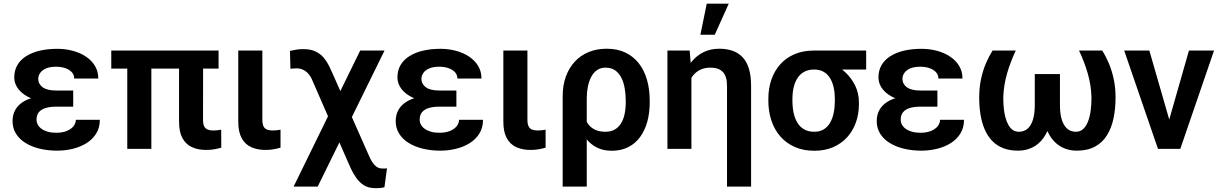

<svg xmlns="http://www.w3.org/2000/svg" viewBox="-20 -800 6555 1032"><path d="M256.3 -287.1H373.5V-226.6H281.2Q248.5 -226.6 225.1 -219.5Q201.7 -212.4 189 -197Q176.3 -181.6 176.3 -156.7Q176.3 -143.1 182.9 -130.4Q189.5 -117.7 202.9 -107.9Q216.3 -98.1 235.8 -92.3Q255.4 -86.4 281.2 -86.4Q315.4 -86.4 339.1 -96.2Q362.8 -106 375.2 -121.8Q387.7 -137.7 387.7 -156.2H516.6Q516.6 -113.3 496.8 -81.8Q477.1 -50.3 444.1 -30Q411.1 -9.8 370.4 0Q329.6 9.8 287.6 9.8Q236.3 9.8 192.6 -1Q148.9 -11.7 116.2 -32.2Q83.5 -52.7 65.4 -82.3Q47.4 -111.8 47.4 -149.4Q47.4 -182.6 61.5 -208.3Q75.7 -233.9 102.5 -251.5Q129.4 -269 168.5 -278.1Q207.5 -287.1 256.3 -287.1ZM373.5 -252H256.3Q211.9 -252 175.3 -262.2Q138.7 -272.5 111.8 -290.8Q85 -309.1 70.8 -333Q56.6 -356.9 56.6 -383.8Q56.6 -421.4 73.2 -450Q89.8 -478.5 120.6 -498Q151.4 -517.6 193.8 -527.6Q236.3 -537.6 287.6 -537.6Q332.5 -537.6 372.6 -526.6Q412.6 -515.6 443.1 -494.9Q473.6 -474.1 491 -444.8Q508.3 -415.5 508.3 -377.9H378.9Q378.9 -397.5 366.2 -411.6Q353.5 -425.8 331.3 -433.6Q309.1 -441.4 281.7 -441.4Q248 -441.4 226.8 -431.9Q205.6 -422.4 195.6 -407.5Q185.5 -392.6 185.5 -376Q185.5 -362.3 191.7 -350.8Q197.8 -339.4 209.5 -330.8Q221.2 -322.3 239.3 -317.9Q257.3 -313.5 281.2 -313.5H373.5Z M1154.8 -528.3V-431.2H578.1V-528.3ZM793.5 -528.3V0H664.1V-528.3ZM942.4 -528.3H1071.8L1071.3 -156.7Q1071.3 -132.8 1077.9 -120.4Q1084.5 -107.9 1096.9 -103.3Q1109.4 -98.6 1127.4 -98.6Q1140.1 -98.6 1150.9 -100.1Q1161.6 -101.6 1168.9 -103L1169.4 -6.3Q1152.8 -1.5 1132.8 2.2Q1112.8 5.9 1087.4 5.9Q1043.9 5.9 1011.2 -9.3Q978.5 -24.4 960.4 -57.9Q942.4 -91.3 942.4 -146Z M1260.7 -528.3H1390.1V-156.7Q1390.1 -132.8 1396.7 -120.4Q1403.3 -107.9 1415.8 -103.3Q1428.2 -98.6 1445.8 -98.6Q1458.5 -98.6 1469.5 -100.1Q1480.5 -101.6 1487.8 -103V-6.3Q1471.7 -1.5 1451.4 2.2Q1431.2 5.9 1406.2 5.9Q1362.8 5.9 1329.8 -9.3Q1296.9 -24.4 1278.8 -57.9Q1260.7 -91.3 1260.7 -146Z M2046.9 -528.3 1687.5 203.1H1558.1L1916 -528.3ZM1609.9 -536.1Q1650.4 -536.1 1677 -522.9Q1703.6 -509.8 1720.7 -489Q1737.8 -468.3 1748.8 -445.6Q1759.8 -422.9 1768.1 -403.8L1964.8 40.5Q1972.2 57.6 1981 71.3Q1989.7 85 2001 94Q2012.2 103 2025.9 105Q2032.2 106 2043 106Q2053.7 106 2060.1 105L2046.4 206.5Q2034.7 210 2018.1 210.9Q2001.5 211.9 1986.8 210.9Q1956.5 209 1934.3 194.6Q1912.1 180.2 1896 157.7Q1879.9 135.3 1867.4 109.1Q1855 83 1844.7 58.1L1659.2 -367.2Q1651.4 -387.2 1638.9 -401.9Q1626.5 -416.5 1610.1 -424.6Q1593.8 -432.6 1573.7 -432.6Q1567.9 -432.6 1557.6 -431.9Q1547.4 -431.2 1541 -430.2L1538.6 -526.4Q1555.2 -530.3 1572.5 -533.2Q1589.8 -536.1 1609.9 -536.1Z M2315.9 -287.1H2433.1V-226.6H2340.8Q2308.1 -226.6 2284.7 -219.5Q2261.2 -212.4 2248.5 -197Q2235.8 -181.6 2235.8 -156.7Q2235.8 -143.1 2242.4 -130.4Q2249 -117.7 2262.5 -107.9Q2275.9 -98.1 2295.4 -92.3Q2314.9 -86.4 2340.8 -86.4Q2375 -86.4 2398.7 -96.2Q2422.4 -106 2434.8 -121.8Q2447.3 -137.7 2447.3 -156.2H2576.2Q2576.2 -113.3 2556.4 -81.8Q2536.6 -50.3 2503.7 -30Q2470.7 -9.8 2429.9 0Q2389.2 9.8 2347.2 9.8Q2295.9 9.8 2252.2 -1Q2208.5 -11.7 2175.8 -32.2Q2143.1 -52.7 2125 -82.3Q2106.9 -111.8 2106.9 -149.4Q2106.9 -182.6 2121.1 -208.3Q2135.3 -233.9 2162.1 -251.5Q2189 -269 2228 -278.1Q2267.1 -287.1 2315.9 -287.1ZM2433.1 -252H2315.9Q2271.5 -252 2234.9 -262.2Q2198.2 -272.5 2171.4 -290.8Q2144.5 -309.1 2130.4 -333Q2116.2 -356.9 2116.2 -383.8Q2116.2 -421.4 2132.8 -450Q2149.4 -478.5 2180.2 -498Q2210.9 -517.6 2253.4 -527.6Q2295.9 -537.6 2347.2 -537.6Q2392.1 -537.6 2432.1 -526.6Q2472.2 -515.6 2502.7 -494.9Q2533.2 -474.1 2550.5 -444.8Q2567.9 -415.5 2567.9 -377.9H2438.5Q2438.5 -397.5 2425.8 -411.6Q2413.1 -425.8 2390.9 -433.6Q2368.7 -441.4 2341.3 -441.4Q2307.6 -441.4 2286.4 -431.9Q2265.1 -422.4 2255.1 -407.5Q2245.1 -392.6 2245.1 -376Q2245.1 -362.3 2251.2 -350.8Q2257.3 -339.4 2269 -330.8Q2280.8 -322.3 2298.8 -317.9Q2316.9 -313.5 2340.8 -313.5H2433.1Z M2685.5 -528.3H2814.9V-156.7Q2814.9 -132.8 2821.5 -120.4Q2828.1 -107.9 2840.6 -103.3Q2853 -98.6 2870.6 -98.6Q2883.3 -98.6 2894.3 -100.1Q2905.3 -101.6 2912.6 -103V-6.3Q2896.5 -1.5 2876.2 2.2Q2856 5.9 2831.1 5.9Q2787.6 5.9 2754.6 -9.3Q2721.7 -24.4 2703.6 -57.9Q2685.5 -91.3 2685.5 -146Z M3004.4 203.1V-282.7Q3004.4 -340.8 3021.2 -387.7Q3038.1 -434.6 3069.1 -468.3Q3100.1 -502 3143.6 -520Q3187 -538.1 3240.7 -538.1Q3297.9 -538.1 3341.1 -517.6Q3384.3 -497.1 3413.6 -459.7Q3442.9 -422.4 3457.5 -371.3Q3472.2 -320.3 3472.2 -259.3V-249Q3472.2 -192.4 3459 -145Q3445.8 -97.7 3419.9 -62.7Q3394 -27.8 3356 -8.8Q3317.9 10.3 3268.6 10.3Q3220.7 10.3 3185.5 -8.3Q3150.4 -26.9 3126.2 -60.5Q3102.1 -94.2 3087.4 -139.9Q3072.8 -185.5 3065.9 -240.2Q3067.9 -239.3 3079.1 -233.2Q3090.3 -227.1 3101.3 -221.4Q3112.3 -215.8 3112.8 -215.8Q3117.2 -180.2 3130.4 -151.9Q3143.6 -123.5 3168.9 -107.7Q3194.3 -91.8 3233.9 -91.8Q3263.7 -91.8 3284.4 -103.8Q3305.2 -115.7 3318.1 -137Q3331.1 -158.2 3337.2 -186.8Q3343.3 -215.3 3343.3 -249V-259.3Q3343.3 -295.4 3337.4 -327.6Q3331.5 -359.9 3318.6 -384.3Q3305.7 -408.7 3285.2 -422.6Q3264.6 -436.5 3234.9 -436.5Q3208 -436.5 3188.7 -422.9Q3169.4 -409.2 3157.5 -386Q3145.5 -362.8 3139.6 -333.5Q3133.8 -304.2 3133.8 -272.9V203.1Z M3696.3 -415.5V0H3567.4V-528.3H3687ZM3671.4 -281.7 3639.2 -280.8Q3639.2 -336.9 3653.6 -383.8Q3668 -430.7 3695.1 -465.3Q3722.2 -500 3760.3 -519Q3798.3 -538.1 3845.7 -538.1Q3884.3 -538.1 3915.8 -527.6Q3947.3 -517.1 3970 -493.9Q3992.7 -470.7 4004.9 -432.4Q4017.1 -394 4017.1 -337.9V203.1H3887.7V-337.9Q3887.7 -364.7 3881.8 -383.5Q3876 -402.3 3864.5 -413.8Q3853 -425.3 3836.9 -430.9Q3820.8 -436.5 3799.8 -436.5Q3767.1 -436.5 3742.9 -424.6Q3718.8 -412.6 3702.9 -391.4Q3687 -370.1 3679.2 -342Q3671.4 -314 3671.4 -281.7ZM3744.6 -613.3 3778.8 -780.3H3897L3821.8 -613.3Z M4109.9 -258.8V-269Q4109.9 -324.7 4126.2 -372.1Q4142.6 -419.4 4174.1 -454.6Q4205.6 -489.7 4251.2 -509Q4296.9 -528.3 4355.5 -528.3Q4367.2 -524.4 4378.2 -510.7Q4389.2 -497.1 4405.3 -482.4Q4421.4 -467.8 4449.2 -460Q4489.3 -443.4 4522.9 -412.1Q4556.6 -380.9 4576.7 -339.6Q4596.7 -298.3 4596.7 -250V-239.3Q4596.7 -188 4580.8 -142.8Q4564.9 -97.7 4534.2 -63.2Q4503.4 -28.8 4459 -9.3Q4414.6 10.3 4356.4 10.3Q4297.9 10.3 4252 -10Q4206.1 -30.3 4174.3 -66.7Q4142.6 -103 4126.2 -152.1Q4109.9 -201.2 4109.9 -258.8ZM4239.3 -269V-258.8Q4239.3 -224.1 4245.6 -193.8Q4252 -163.6 4265.9 -140.6Q4279.8 -117.7 4302.2 -104.7Q4324.7 -91.8 4356.4 -91.8Q4386.7 -91.8 4407.7 -104.7Q4428.7 -117.7 4441.9 -140.6Q4455.1 -163.6 4461.2 -193.8Q4467.3 -224.1 4467.3 -258.8V-269Q4467.3 -300.8 4461.2 -329.1Q4455.1 -357.4 4441.9 -379.4Q4428.7 -401.4 4407.5 -413.8Q4386.2 -426.3 4356 -426.3Q4324.7 -426.3 4302.2 -413.8Q4279.8 -401.4 4265.9 -379.4Q4252 -357.4 4245.6 -329.1Q4239.3 -300.8 4239.3 -269ZM4635.7 -528.3V-426.3H4355.5V-528.3Z M4901.4 -287.1H5018.6V-226.6H4926.3Q4893.6 -226.6 4870.1 -219.5Q4846.7 -212.4 4834 -197Q4821.3 -181.6 4821.3 -156.7Q4821.3 -143.1 4827.9 -130.4Q4834.5 -117.7 4847.9 -107.9Q4861.3 -98.1 4880.9 -92.3Q4900.4 -86.4 4926.3 -86.4Q4960.4 -86.4 4984.1 -96.2Q5007.8 -106 5020.3 -121.8Q5032.7 -137.7 5032.7 -156.2H5161.6Q5161.6 -113.3 5141.8 -81.8Q5122.1 -50.3 5089.1 -30Q5056.2 -9.8 5015.4 0Q4974.6 9.8 4932.6 9.8Q4881.3 9.8 4837.6 -1Q4793.9 -11.7 4761.2 -32.2Q4728.5 -52.7 4710.4 -82.3Q4692.4 -111.8 4692.4 -149.4Q4692.4 -182.6 4706.5 -208.3Q4720.7 -233.9 4747.6 -251.5Q4774.4 -269 4813.5 -278.1Q4852.5 -287.1 4901.4 -287.1ZM5018.6 -252H4901.4Q4856.9 -252 4820.3 -262.2Q4783.7 -272.5 4756.8 -290.8Q4730 -309.1 4715.8 -333Q4701.7 -356.9 4701.7 -383.8Q4701.7 -421.4 4718.3 -450Q4734.9 -478.5 4765.6 -498Q4796.4 -517.6 4838.9 -527.6Q4881.3 -537.6 4932.6 -537.6Q4977.5 -537.6 5017.6 -526.6Q5057.6 -515.6 5088.1 -494.9Q5118.7 -474.1 5136 -444.8Q5153.3 -415.5 5153.3 -377.9H5023.9Q5023.9 -397.5 5011.2 -411.6Q4998.5 -425.8 4976.3 -433.6Q4954.1 -441.4 4926.8 -441.4Q4893.1 -441.4 4871.8 -431.9Q4850.6 -422.4 4840.6 -407.5Q4830.6 -392.6 4830.6 -376Q4830.6 -362.3 4836.7 -350.8Q4842.8 -339.4 4854.5 -330.8Q4866.2 -322.3 4884.3 -317.9Q4902.3 -313.5 4926.3 -313.5H5018.6Z M5779.8 -528.3H5904.3Q5923.8 -498 5939.9 -460Q5956.1 -421.9 5966.1 -375.7Q5976.1 -329.6 5976.1 -275.4Q5976.1 -216.3 5965.3 -164.6Q5954.6 -112.8 5930.4 -73.5Q5906.2 -34.2 5866 -12.2Q5825.7 9.8 5767.6 9.8Q5725.1 9.8 5690.9 -7.1Q5656.7 -23.9 5632.3 -56.6Q5607.9 -89.4 5595.2 -137.2Q5582.5 -185.1 5582.5 -246.6V-401.9H5677.2V-237.8Q5677.2 -197.3 5683.8 -169.4Q5690.4 -141.6 5702.1 -124.5Q5713.9 -107.4 5729.2 -99.6Q5744.6 -91.8 5762.7 -91.8Q5786.6 -91.8 5802.5 -106.9Q5818.4 -122.1 5828.4 -147.9Q5838.4 -173.8 5842.5 -206.5Q5846.7 -239.3 5846.7 -275.4Q5845.2 -340.8 5826.9 -404.3Q5808.6 -467.8 5779.8 -528.3ZM5314.9 -528.3H5439.9Q5411.1 -467.8 5392.8 -404.3Q5374.5 -340.8 5372.6 -275.4Q5372.6 -246.6 5375.2 -219.5Q5377.9 -192.4 5384 -169.4Q5390.1 -146.5 5399.9 -128.9Q5409.7 -111.3 5423.6 -101.6Q5437.5 -91.8 5456.5 -91.8Q5474.6 -91.8 5490.2 -99.6Q5505.9 -107.4 5517.3 -124.5Q5528.8 -141.6 5535.4 -169.4Q5542 -197.3 5542 -237.8V-401.9H5637.2V-246.6Q5637.2 -185.1 5624.3 -137.2Q5611.3 -89.4 5587.2 -56.6Q5563 -23.9 5528.8 -7.1Q5494.6 9.8 5452.1 9.8Q5405.3 9.8 5370.4 -4.4Q5335.4 -18.6 5311 -44.9Q5286.6 -71.3 5271.7 -106.9Q5256.8 -142.6 5250 -185.3Q5243.2 -228 5243.2 -275.4Q5243.2 -329.6 5253.2 -375.7Q5263.2 -421.9 5279.5 -460Q5295.9 -498 5314.9 -528.3Z M6247.6 -97.7 6370.6 -528.3H6505.4L6324.2 0H6242.2ZM6157.7 -528.3 6282.2 -96.7 6286.6 0H6204.1L6022.5 -528.3Z"/></svg>

Font: Roboto SemiBold
Style: Regular
Weight: 600
Designer: Christian Robertson
Foundry: Google
Version: Version 3.009; 2024